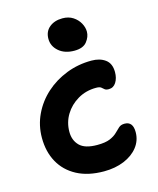

<svg xmlns="http://www.w3.org/2000/svg" viewBox="-113 -821 747 909"><g transform="rotate(-15 260.5 -366.5)"><path d="M284 9Q206 9 151.5 -20Q97 -49 68.5 -100.5Q40 -152 40 -220Q40 -281 65.5 -334.5Q91 -388 135.5 -428Q180 -468 238 -490.5Q296 -513 361 -513Q402 -513 428.5 -493.5Q455 -474 455 -432Q455 -402 442 -381.5Q429 -361 406 -361Q392 -361 386 -366.5Q380 -372 373 -377.5Q366 -383 349 -383Q299 -383 259 -359.5Q219 -336 196 -298Q173 -260 173 -214Q173 -172 199 -146Q225 -120 285 -120Q325 -120 347.5 -129.5Q370 -139 383 -152Q396 -165 406.5 -174.5Q417 -184 435 -184Q476 -184 476 -132Q476 -91 451 -59Q426 -27 382.5 -9Q339 9 284 9ZM296 -579Q249 -579 220 -604Q191 -629 191 -665Q191 -701 216 -721.5Q241 -742 280 -742Q310 -742 331.5 -728Q353 -714 364.5 -693Q376 -672 376 -651Q376 -626 357.5 -602.5Q339 -579 296 -579Z"/></g></svg>

Font: Shantell Sans Normal
Style: Regular
Weight: 600
Designer: Stephen Nixon, Anya Danilova, Shantell Martin
Foundry: Arrow Type
Version: Version 1.009;[a7da0bfa3]